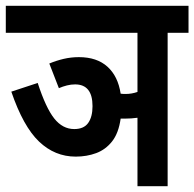

<svg xmlns="http://www.w3.org/2000/svg" viewBox="-20 -642 670 662"><path d="M150 -423Q174 -433 199.5 -439Q225 -445 252 -445Q314 -445 350.5 -412Q387 -379 396 -319Q403 -318 413 -318Q434 -318 454 -325V-529H0V-622H630V-529H558V0H454V-236Q433 -233 410 -233Q402 -233 396 -233Q389 -183 366.5 -154.5Q344 -126 311.5 -114Q279 -102 241 -102Q169 -102 114.5 -154Q60 -206 19 -326L110 -356Q138 -270 167 -233.5Q196 -197 236 -197Q269 -197 284 -218Q299 -239 299 -276Q299 -351 239 -351Q225 -351 211 -347.5Q197 -344 183 -338Z"/></svg>

Font: Noto Sans Devanagari UI ExtraCondensed SemiBold
Style: Regular
Weight: 600
Width: 2
Designer: Jelle Bosma - Monotype Design Team
Foundry: Monotype Imaging Inc.
Version: Version 2.004; ttfautohint (v1.8.4.7-5d5b)